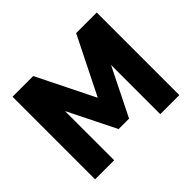

<svg xmlns="http://www.w3.org/2000/svg" viewBox="-153 -938 1167 1167"><g transform="rotate(-45 430.0 -355.0)"><path d="M628 0H792V-710H615L430 -339L246 -710H68V0H232V-423L385 -115H475L628 -423Z"/></g></svg>

Font: FIGSv2-sans-serif ExtraBold
Style: Regular
Weight: 800
Designer: Matt McInerney, Pablo Impallari, Rodrigo Fuenzalida,Mirko Velimirovic
Foundry: Matt McInerney, Pablo Impallari, Rodrigo Fuenzalida
Version: Version 4.021;hotconv 1.0.109;makeotfexe 2.5.65596